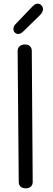

<svg xmlns="http://www.w3.org/2000/svg" viewBox="-20 -1034 291 1045"><path d="M82 -44 76 -756Q76 -773 87 -782.5Q98 -792 116 -792Q133 -792 143 -782.5Q153 -773 153 -757L158 -44Q158 -27 147.5 -18Q137 -9 120 -9Q103 -9 92.5 -18Q82 -27 82 -44ZM53 -876Q53 -892 67 -905L148 -990Q160 -1003 168 -1008.5Q176 -1014 185 -1014Q197 -1014 205.5 -1005Q214 -996 214 -983Q214 -968 197 -951L109 -865Q93 -849 79 -849Q68 -849 60.5 -857Q53 -865 53 -876Z"/></svg>

Font: Mali
Style: Regular
Weight: 400
Version: Version 1.000; ttfautohint (v1.6)